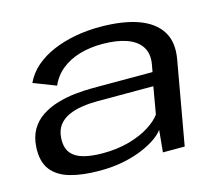

<svg xmlns="http://www.w3.org/2000/svg" viewBox="-89 -709 956 830"><g transform="rotate(-15 389.0 -294.0)"><path d="M260.5 6Q320.5 6 369.5 -4.2Q418.5 -14.5 455.8 -30.5Q493 -46.5 517.8 -64.2Q542.5 -82 554 -98.5L544.5 0H642L708 -372Q721.5 -447.5 690.5 -496.5Q659.5 -545.5 590.8 -570Q522 -594.5 420.5 -594.5Q362.5 -594.5 309.2 -584.5Q256 -574.5 210.2 -555Q164.5 -535.5 130.2 -506Q96 -476.5 77 -436L177.5 -397Q195.5 -438.5 229.8 -466Q264 -493.5 310.5 -507Q357 -520.5 411.5 -520.5Q475.5 -520.5 519.8 -505Q564 -489.5 584.5 -458.2Q605 -427 597 -380L591 -347H324Q285 -347 243 -342.5Q201 -338 162.5 -326.2Q124 -314.5 92.8 -293.8Q61.5 -273 42.8 -240.8Q24 -208.5 21.5 -163Q18 -98.5 46.5 -61.8Q75 -25 130 -9.5Q185 6 260.5 6ZM292.5 -63.5Q244.5 -63.5 208.2 -73Q172 -82.5 152.8 -106Q133.5 -129.5 135.5 -172Q137.5 -207.5 154.5 -230Q171.5 -252.5 199 -264.8Q226.5 -277 260 -282Q293.5 -287 329 -287H578.5L557.5 -166Q539.5 -140.5 502.2 -117Q465 -93.5 411.8 -78.5Q358.5 -63.5 292.5 -63.5Z"/></g></svg>

Font: Anybody Expanded
Style: Italic
Weight: 400
Width: 7
Italic angle: -10°
Version: Version 1.113;gftools[0.9.25]